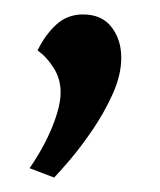

<svg xmlns="http://www.w3.org/2000/svg" viewBox="-20 -120 222 266"><path d="M55 126 21 113Q41 84 52.5 55.5Q64 27 64 8Q64 -11 54 -26.5Q44 -42 32 -50Q42 -71 57.5 -85.5Q73 -100 95 -100Q121 -100 134.5 -82.5Q148 -65 148 -40Q148 -16 136 10.5Q124 37 107.5 61Q91 85 76 102.5Q61 120 55 126Z"/></svg>

Font: Faustina Light Light
Style: Regular
Weight: 300
Version: Version 1.200